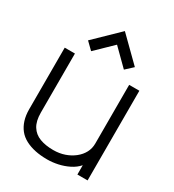

<svg xmlns="http://www.w3.org/2000/svg" viewBox="-176 -817 843 929"><g transform="rotate(30 245.5 -353.0)"><path d="M376 -589 247 -716 115 -588 154 -550 247 -640 336 -552ZM395 -52V0H452V-501H395V-173Q395 -146 383 -123Q371 -100 348.5 -82Q326 -64 297 -54Q268 -44 234 -44Q191 -44 159 -56Q127 -68 109.5 -96Q92 -124 92 -171V-501H35V-157Q35 -123 43.5 -96Q52 -69 68 -49Q84 -29 108.5 -16Q133 -3 163.5 3.5Q194 10 232 10Q260 10 290.5 3.5Q321 -3 349 -17Q377 -31 395 -52Z"/></g></svg>

Font: AdventPro_ExpandedRegular
Style: ExpandedRegular
Weight: 400
Width: 7
Designer: VivaRado, Andreas Kalpakidis
Foundry: VivaRado, Andreas Kalpakidis
Version: Version 3.000